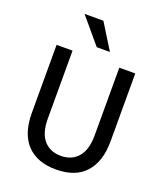

<svg xmlns="http://www.w3.org/2000/svg" viewBox="-180 -1134 1089 1270"><g transform="rotate(20 364.5 -499.0)"><path d="M88.9 -280.3V-758.8H201.2V-281.2Q201.2 -178.7 245.6 -128.4Q290 -78.1 365.2 -78.1Q442.4 -78.1 486.3 -129.9Q530.3 -181.6 530.3 -281.2V-758.8H642.6V-280.3Q642.6 -138.7 572.3 -60.5Q502 17.6 365.2 17.6Q233.4 17.6 161.1 -58.1Q88.9 -133.8 88.9 -280.3ZM192.4 -1014.6H325.2L436.5 -835H343.8Z"/></g></svg>

Font: Gothic A1 SemiBold
Style: Regular
Weight: 600
Version: Version 2.50